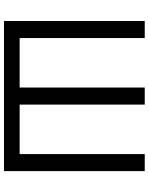

<svg xmlns="http://www.w3.org/2000/svg" viewBox="92 -860 767 992"><g transform="rotate(90 476.0 -363.5)"><path d="M88.1 -727.3H176.1V-81H431.8V-727.3H519.9V-81H775.6V-727.3H863.6V0H88.1Z"/></g></svg>

Font: Inter Alia
Style: Regular
Weight: 400
Designer: Rasmus Andersson (Latin, Greek, Cyrillic etc.) and Evan from Shavian.info (Shavian, old style figures)
Foundry: Shavian.info
Version: Version 0.001;git-37ab20767